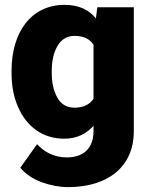

<svg xmlns="http://www.w3.org/2000/svg" viewBox="-20 -558 616 786"><path d="M27.3 -257.8C27.3 -206.5 36.1 -161.1 53.7 -120.6C88.4 -40 154.3 9.8 242.7 9.8C293.9 9.8 333.5 -9.8 362.8 -43V-21.5C362.8 46.9 324.2 86.4 253.4 86.4C198.7 86.4 158.7 62 131.8 32.2L63 128.9C85 154.8 114.3 174.3 150.9 188C187.5 201.2 223.6 208 259.3 208C419.9 208 527.8 126 527.8 -20.5V-528.3H378.4L372.6 -482.9C343.8 -517.6 303.7 -538.1 243.7 -538.1C109.9 -538.1 27.3 -429.2 27.3 -268.1ZM191.9 -268.1C191.9 -309.1 199.7 -343.3 215.8 -370.6C231.9 -397.5 254.9 -411.1 285.6 -411.1C321.3 -411.1 347.2 -398.9 362.8 -375V-153.3C346.7 -129.4 320.3 -117.2 284.7 -117.2C253.4 -117.2 230 -130.9 214.8 -158.2C199.7 -185.1 191.9 -218.3 191.9 -257.8Z"/></svg>

Font: Vazirmatn Black
Style: Regular
Weight: 900
Designer: Saber Rastikerdar
Foundry: Saber Rastikerdar
Version: Version 33.003